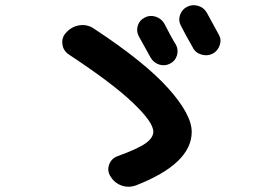

<svg xmlns="http://www.w3.org/2000/svg" viewBox="-20 -746 1040 732"><path d="M244.1 -537.1Q220.7 -551.8 217.8 -578.6Q214.8 -605.5 234.4 -624Q255.9 -646.5 285.6 -649.9Q315.4 -653.3 339.8 -635.7Q531.2 -509.8 621.1 -409.7Q710.9 -309.6 710.9 -243.2Q710.9 -122.1 498 -39.1Q470.7 -29.3 443.8 -38.6Q417 -47.9 401.4 -73.2Q387.7 -94.7 396 -118.2Q404.3 -141.6 427.7 -150.4Q505.9 -178.7 535.2 -199.7Q564.5 -220.7 564.5 -244.1Q564.5 -280.3 485.8 -355Q407.2 -429.7 244.1 -537.1ZM531.2 -678.7Q550.8 -689.5 572.8 -682.6Q594.7 -675.8 606.4 -656.2Q613.3 -642.6 627.9 -615.2Q642.6 -587.9 651.4 -574.2Q661.1 -554.7 654.3 -533.7Q647.5 -512.7 627.4 -502.9Q607.4 -493.2 586.4 -500Q565.4 -506.8 553.7 -527.3L508.8 -608.4Q499 -627.9 505.4 -648.4Q511.7 -668.9 531.2 -678.7ZM692.4 -719.7Q713.9 -730.5 735.8 -723.6Q757.8 -716.8 768.6 -697.3L814.5 -613.3Q825.2 -594.7 817.4 -572.8Q809.6 -550.8 790 -541Q770.5 -531.2 747.6 -538.1Q724.6 -544.9 714.8 -565.4Q707 -578.1 691.9 -606Q676.8 -633.8 669.9 -647.5Q659.2 -667 666 -688Q672.9 -709 692.4 -719.7Z"/></svg>

Font: Rounded-X Mgen+ 1mn bold
Style: Bold
Weight: 700
Designer: [Source Han Sans]
Ryoko NISHIZUKA  (kana & ideographs); Paul D. Hunt (Latin, Greek & Cyrillic); Wenlong ZHANG  (bopomofo
Version: Version 1.059.20150602